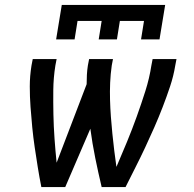

<svg xmlns="http://www.w3.org/2000/svg" viewBox="-20 -760 790 780"><path d="M148 0Q140 -40 133.5 -80.5Q127 -121 121 -161.5Q115 -202 111 -243Q107 -284 104 -325.5Q101 -367 101 -409Q101 -451 108 -494L113 -520H210L205 -494Q197 -444 196.5 -394Q196 -344 197 -295Q198 -246 201.5 -197Q205 -148 210 -99L332 -418Q332 -437 333 -456Q334 -475 337 -494L342 -520H439L434 -494Q429 -459 427.5 -424Q426 -389 427 -354.5Q428 -320 430.5 -285.5Q433 -251 436.5 -217Q440 -183 444 -149.5Q448 -116 453 -82Q475 -133 496 -184Q517 -235 535.5 -286.5Q554 -338 570.5 -390Q587 -442 595 -494L600 -520H697L692 -494Q685 -451 671 -409Q657 -367 641 -325.5Q625 -284 607 -243Q589 -202 570 -161.5Q551 -121 530.5 -80.5Q510 -40 490 0H393Q379 -59 367 -118Q355 -177 347 -237L245 0ZM208 -600 231 -740H651L628 -600H553L565 -675H467L455 -600H381L393 -675H295L283 -600Z"/></svg>

Font: Iosevka Custom Medium Oblique
Style: Regular
Weight: 500
Italic angle: -9°
Designer: Belleve Invis
Foundry: Belleve Invis
Version: Version 27.0.1